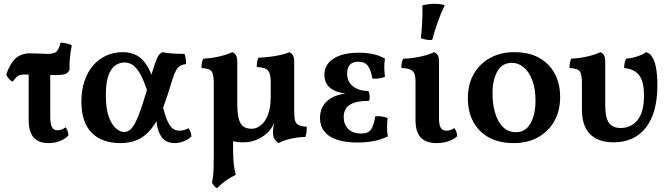

<svg xmlns="http://www.w3.org/2000/svg" viewBox="-20 -740 3497 1005"><path d="M47 -313Q34 -318 25 -329Q16 -340 13 -351Q28 -393 45.5 -416.5Q63 -440 86 -450.5Q109 -461 138 -461Q161 -461 185 -459.5Q209 -458 230 -458Q262 -458 275 -469.5Q288 -481 297 -517Q313 -516 329 -512.5Q345 -509 356 -503Q349 -471 346 -436Q343 -401 344 -375Q338 -360 324 -353.5Q310 -347 268 -347Q243 -347 214 -348Q185 -349 157.5 -349.5Q130 -350 109 -350Q94 -350 84.5 -347.5Q75 -345 67 -337Q59 -329 47 -313ZM233 9Q182 9 156 -20.5Q130 -50 130 -114V-369H243V-132Q243 -89 252.5 -73.5Q262 -58 281 -58Q304 -58 323 -74Q337 -57 338 -31Q323 -14 295.5 -2.5Q268 9 233 9Z M610 9Q513 9 459.5 -45.5Q406 -100 406 -208Q406 -266 421.5 -313.5Q437 -361 466 -395.5Q495 -430 535 -448.5Q575 -467 623 -467Q665 -467 697 -449.5Q729 -432 754 -389Q779 -346 798 -267L755 -251Q736 -312 716.5 -348Q697 -384 676.5 -398.5Q656 -413 631 -413Q608 -413 585.5 -399Q563 -385 548.5 -347.5Q534 -310 534 -242Q534 -171 549.5 -128.5Q565 -86 587.5 -67.5Q610 -49 630 -49Q652 -49 669 -68.5Q686 -88 704 -133Q722 -178 745 -255Q765 -324 777.5 -365Q790 -406 798 -426Q806 -446 813.5 -454.5Q821 -463 831 -467Q850 -462 881.5 -460Q913 -458 946 -458Q950 -447 952 -433.5Q954 -420 954 -405Q935 -402 923 -395Q911 -388 902 -372.5Q893 -357 883.5 -327Q874 -297 859 -249Q836 -175 810.5 -126Q785 -77 755 -47Q725 -17 689.5 -4Q654 9 610 9ZM893 9Q847 9 823.5 -26.5Q800 -62 798 -124L830 -194Q843 -136 857 -106Q871 -76 886 -66Q901 -56 918 -56Q944 -56 967 -69Q980 -51 982 -26Q966 -10 942 -0.5Q918 9 893 9Z M1200 -107V40Q1200 84 1203.5 117.5Q1207 151 1214 175Q1184 190 1163 204.5Q1142 219 1116 245Q1106 240 1099.5 232Q1093 224 1090 215Q1093 200 1095 184Q1097 168 1098 142.5Q1099 117 1099 75V-186ZM1438 9Q1426 2 1417.5 -11Q1409 -24 1409 -48Q1409 -61 1411 -74Q1413 -87 1417 -106.5Q1421 -126 1429 -155H1520Q1520 -127 1524 -110.5Q1528 -94 1542.5 -86Q1557 -78 1586 -77Q1586 -64 1584.5 -50Q1583 -36 1578 -23Q1555 -23 1529 -19Q1503 -15 1479 -8Q1455 -1 1438 9ZM1397 -312Q1397 -352 1384.5 -369.5Q1372 -387 1324 -389Q1324 -403 1325.5 -415Q1327 -427 1333 -438Q1383 -440 1427 -448Q1471 -456 1494 -467Q1505 -463 1512.5 -451.5Q1520 -440 1520 -417V-133L1415 -97Q1403 -67 1378 -43Q1352 -20 1321 -7.5Q1290 5 1252 5Q1178 5 1138.5 -34Q1099 -73 1099 -176V-307Q1099 -347 1089 -364.5Q1079 -382 1035 -384Q1035 -398 1036.5 -410Q1038 -422 1044 -433Q1088 -435 1130 -445Q1172 -455 1196 -467Q1207 -463 1214.5 -451.5Q1222 -440 1222 -417V-199Q1222 -149 1229.5 -119.5Q1237 -90 1253.5 -78Q1270 -66 1298 -66Q1322 -66 1345 -84Q1368 -102 1382.5 -139Q1397 -176 1397 -234Z M1852 6Q1756 6 1705.5 -27Q1655 -60 1655 -123Q1655 -183 1700.5 -218Q1746 -253 1833 -253V-248Q1756 -248 1717 -273.5Q1678 -299 1678 -348Q1678 -402 1725.5 -433Q1773 -464 1859 -464Q1899 -464 1932 -457Q1965 -450 1995 -433Q1991 -410 1991.5 -386.5Q1992 -363 1995 -338Q1981 -332 1963.5 -329.5Q1946 -327 1929 -329Q1921 -375 1905 -396Q1889 -417 1856 -417Q1826 -417 1811.5 -401Q1797 -385 1797 -356Q1797 -313 1826.5 -289Q1856 -265 1909 -263Q1914 -252 1915 -237.5Q1916 -223 1912 -212Q1847 -213 1813 -192.5Q1779 -172 1779 -127Q1779 -89 1803 -65Q1827 -41 1870 -41Q1908 -41 1922.5 -62.5Q1937 -84 1944 -131Q1960 -133 1978 -130.5Q1996 -128 2009 -122Q2006 -96 2006 -72.5Q2006 -49 2010 -26Q1975 -9 1935.5 -1.5Q1896 6 1852 6Z M2265 9Q2211 9 2183 -19.5Q2155 -48 2155 -111V-313Q2155 -337 2150 -352Q2145 -367 2129 -375Q2113 -383 2081 -384Q2081 -398 2083 -410.5Q2085 -423 2091 -433Q2117 -433 2149.5 -438Q2182 -443 2210 -451Q2238 -459 2251 -467Q2263 -463 2270.5 -452Q2278 -441 2278 -419V-119Q2278 -85 2287.5 -70.5Q2297 -56 2317 -56Q2326 -56 2337 -59Q2348 -62 2358 -70Q2372 -52 2373 -27Q2358 -12 2329.5 -1.5Q2301 9 2265 9ZM2242 -531Q2224 -530 2210.5 -532.5Q2197 -535 2183 -540Q2188 -583 2190 -628Q2192 -673 2191 -712Q2207 -716 2222.5 -718Q2238 -720 2254 -720Q2284 -720 2308 -713Q2287 -669 2271.5 -625Q2256 -581 2242 -531Z M2668 9Q2594 9 2540 -20Q2486 -49 2457.5 -102Q2429 -155 2429 -226Q2429 -300 2460.5 -354Q2492 -408 2547 -437.5Q2602 -467 2671 -467Q2749 -467 2802.5 -437Q2856 -407 2884 -354Q2912 -301 2912 -232Q2912 -160 2881.5 -106Q2851 -52 2796.5 -21.5Q2742 9 2668 9ZM2680 -48Q2731 -48 2757 -94.5Q2783 -141 2783 -213Q2783 -276 2766 -320.5Q2749 -365 2721 -388Q2693 -411 2660 -411Q2608 -411 2583 -366Q2558 -321 2558 -253Q2558 -191 2573 -144.5Q2588 -98 2615 -73Q2642 -48 2680 -48Z M3191 5Q3113 5 3069.5 -37Q3026 -79 3026 -169V-307Q3026 -347 3016 -364.5Q3006 -382 2961 -384Q2961 -398 2963 -410Q2965 -422 2970 -433Q3015 -435 3057 -445Q3099 -455 3122 -467Q3134 -463 3141 -451.5Q3148 -440 3148 -417V-193Q3148 -124 3167.5 -97Q3187 -70 3229 -70Q3284 -70 3317.5 -112Q3351 -154 3351 -240Q3351 -313 3325.5 -346Q3300 -379 3247 -384Q3247 -398 3249.5 -410.5Q3252 -423 3258 -433Q3287 -435 3316.5 -445Q3346 -455 3361 -467Q3370 -465 3379 -459Q3388 -453 3395 -439Q3406 -422 3411.5 -397Q3417 -372 3419 -345Q3421 -318 3421 -294Q3421 -150 3361 -72.5Q3301 5 3191 5Z"/></svg>

Font: Vollkorn SemiBold
Style: Regular
Weight: 600
Designer: Friedrich Althausen
Foundry: Friedrich Althausen
Version: Version 5.000